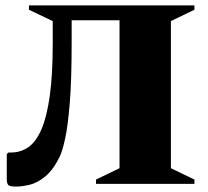

<svg xmlns="http://www.w3.org/2000/svg" viewBox="-20 -680 769 710"><path d="M335 0V-16L422 -58V-605H245V-523Q245 -384 238 -299Q231 -214 221 -168Q211 -122 201 -101Q177 -52 148 -28Q119 -4 90.5 3Q62 10 39 10Q16 10 10.5 4Q5 -2 5 -19V-110L11 -116H20Q56 -116 84.5 -135.5Q113 -155 133 -201Q153 -247 164 -325Q175 -403 175 -520V-602L87 -644V-660H699V-644L612 -602V-58L699 -16V0Z"/></svg>

Font: Spectral SC ExtraBold
Style: Regular
Weight: 800
Designer: Jean-Baptiste Levee
Foundry: Production Type
Version: Version 2.001